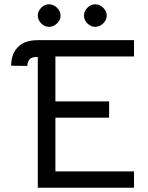

<svg xmlns="http://www.w3.org/2000/svg" viewBox="-20 -873 691 894"><path d="M120 -599Q109 -590 107 -566L32 -567Q32 -627 69 -659Q99 -686 157 -686H604V-610H238V-401H488V-325H238V-75H604V1H156V-608Q130 -608 120 -599ZM156 -800Q156 -821 172 -837Q188 -853 208 -853Q229 -853 245.5 -837Q262 -821 262 -800Q262 -780 245.5 -764Q229 -748 208 -748Q188 -748 172 -764Q156 -780 156 -800ZM371 -800Q371 -821 387 -837Q403 -853 423 -853Q444 -853 460.5 -837Q477 -821 477 -800Q477 -780 460.5 -764Q444 -748 423 -748Q403 -748 387 -764Q371 -780 371 -800Z"/></svg>

Font: Bellota
Style: Bold
Weight: 700
Designer: Kemie Guaida
Foundry: Kemie Guaida
Version: Version 4.001